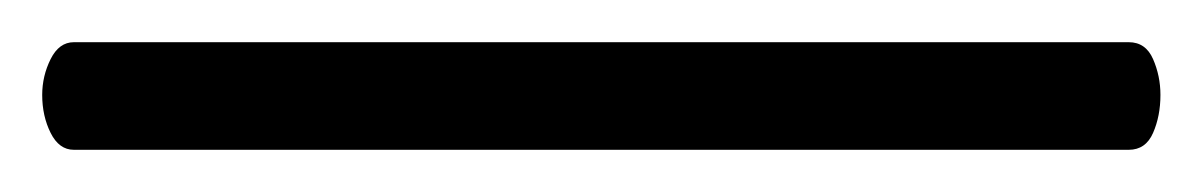

<svg xmlns="http://www.w3.org/2000/svg" viewBox="-35 -860 570 91"><path d="M0 -789Q-7 -789 -11 -797Q-15 -805 -15 -815Q-15 -824 -11 -832Q-7 -840 0 -840H500Q508 -840 511.5 -832Q515 -824 515 -815Q515 -805 511.5 -797Q508 -789 500 -789Z"/></svg>

Font: Moon Stars Kai HW Light
Style: Regular
Weight: 300
Designer: GuiWonder
Version: Version 1.101